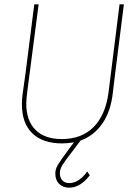

<svg xmlns="http://www.w3.org/2000/svg" viewBox="-20 -657 623 885"><path d="M551 -637 510 -312 500 -229Q491 -145 452.5 -88.5Q414 -32 351 -9L324 27Q279 85 267.5 104Q256 123 256 141Q256 162 267.5 174.5Q279 187 300 187Q321 187 342 173.5Q363 160 381 135H383L394 151Q350 208 299 208Q270 208 252.5 190.5Q235 173 235 143Q235 123 246 104Q257 85 297 31L321 -1Q291 4 266 4Q177 4 129 -42.5Q81 -89 81 -176Q81 -205 85 -229L98 -322L138 -637H158L105 -229Q101 -195 101 -180Q101 -101 143.5 -58.5Q186 -16 265 -16Q356 -16 411 -71Q466 -126 480 -229L531 -637Z"/></svg>

Font: Luna Sans Thin
Style: Italic
Weight: 250
Italic angle: -7°
Designer: Juan Pablo del Peral
Foundry: Huerta Tipografica
Version: Version 2.001; ttfautohint (v1.5)